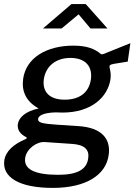

<svg xmlns="http://www.w3.org/2000/svg" viewBox="-33 -747 657 938"><path d="M409 -608H492L386 -727H316L177 -608H268L351 -677ZM225 171C387 171 485 108 498 10C509 -68 465 -124 349 -131C304 -134 266 -136 242 -138C176 -143 151 -147 153 -166C155 -181 176 -196 238 -198L272 -197C416 -197 495 -275 507 -362C510 -386 505 -405 503 -414C500 -427 502 -431 523 -435C545 -439 562 -441 591 -446L604 -536C567 -521 521 -503 487 -489C479 -485 464 -479 460 -483C429 -509 391 -524 325 -524C195 -524 94 -465 80 -361C72 -301 94 -251 156 -217C93 -204 59 -174 54 -140C51 -112 66 -92 93 -78C100 -75 100 -71 91 -67C33 -42 -5 -9 -12 37C-23 117 57 171 225 171ZM283 -260C210 -260 173 -297 181 -359C190 -423 239 -464 311 -464C384 -464 420 -423 411 -359C402 -297 358 -260 283 -260ZM251 107C139 107 82 81 90 25C96 -20 147 -56 186 -53L319 -44C381 -40 404 -15 398 26C391 81 345 107 251 107Z"/></svg>

Font: United Sans Medium
Style: Italic
Weight: 500
Italic angle: -8°
Designer: Pablo Impallari, Rodrigo Fuenzalida (Modified by Dan O. Williams)
Version: Version 1.000;PS 001.000;hotconv 1.0.88;makeotf.lib2.5.64775